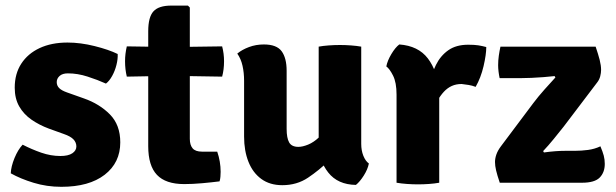

<svg xmlns="http://www.w3.org/2000/svg" viewBox="-20 -670 2260 704"><path d="M19.5 -34.5Q20.5 -59.5 33.2 -90.5Q46 -121.5 63 -139.5Q96 -122.5 131.2 -110.2Q166.5 -98 201.5 -98Q230.5 -98 245.2 -108Q260 -118 260 -133Q260 -147.5 249.5 -158.8Q239 -170 214.5 -178.5L159 -198.5Q124 -211.5 95.5 -231.2Q67 -251 50.5 -279.8Q34 -308.5 34 -348.5Q34 -399.5 58 -436.5Q82 -473.5 125.5 -493.8Q169 -514 227.5 -514Q275 -514 327 -501Q379 -488 411.5 -472Q412.5 -454 407 -432Q401.5 -410 391.2 -391.5Q381 -373 368.5 -363.5Q337.5 -377.5 301 -389.2Q264.5 -401 229 -401Q209 -401 198.5 -391.5Q188 -382 188 -369Q188 -356 197 -347Q206 -338 226 -331L288 -309Q345 -289 383 -250.5Q421 -212 421 -148Q421 -73.5 363.8 -29.2Q306.5 15 205 15Q151.5 15 103.2 0.2Q55 -14.5 19.5 -34.5Z M523.5 -555.5Q523.5 -607.5 542.8 -628.5Q562 -649.5 608 -649.5H669L676 -642.5V-161Q676 -138.5 686.2 -126.2Q696.5 -114 720.5 -114H776.5Q789 -77.5 789 -40Q789 -31.5 788.2 -22Q787.5 -12.5 785 -5Q757.5 -1.5 721.5 1.8Q685.5 5 655.5 5Q587.5 5 555.5 -28.8Q523.5 -62.5 523.5 -134ZM794.5 -500Q801.5 -473.5 801.5 -445.5Q801.5 -415 794.5 -389L608 -392L445 -389Q438.5 -415.5 438.5 -445.5Q438.5 -472.5 445 -500L612.5 -497.5Z M1304.5 -142.5Q1304.5 -118.5 1312.2 -99Q1320 -79.5 1332.5 -70.5Q1328.5 -49.5 1314 -26.5Q1299.5 -3.5 1285 8Q1218.5 7 1183.5 -37.5Q1148.5 -82 1148.5 -144.5V-499Q1164.5 -502 1185.5 -503.5Q1206.5 -505 1226.5 -505Q1246 -505 1266.8 -503.5Q1287.5 -502 1304.5 -499ZM875 -374Q875 -403.5 869.2 -429Q863.5 -454.5 850 -473.5Q867.5 -488 893 -497.5Q918.5 -507 947.5 -507Q994.5 -507 1012.8 -482Q1031 -457 1031 -410.5V-197.5Q1031 -164 1040.2 -147.8Q1049.5 -131.5 1074 -131.5Q1089.5 -131.5 1109.8 -139.8Q1130 -148 1150.2 -167Q1170.5 -186 1185.5 -217V-80.5Q1150.5 -46 1109.5 -18.5Q1068.5 9 1015 9Q969.5 9 938.2 -13.8Q907 -36.5 891 -76.8Q875 -117 875 -169Z M1763 -497.5Q1763 -470 1753 -427.2Q1743 -384.5 1724 -351.5Q1711 -356.5 1698.2 -358.5Q1685.5 -360.5 1672.5 -362Q1652.5 -362 1636.5 -354.8Q1620.5 -347.5 1607.5 -333.5Q1594.5 -319.5 1583 -299Q1571.5 -278.5 1561 -252L1543.5 -275.5Q1546 -317 1554 -357.8Q1562 -398.5 1578.5 -432Q1595 -465.5 1623.8 -485.8Q1652.5 -506 1696.5 -506Q1719.5 -506 1733.8 -503.8Q1748 -501.5 1763 -497.5ZM1396.5 -426.5Q1400.5 -447.5 1415 -471.8Q1429.5 -496 1444 -507Q1513.5 -502 1548.8 -455.8Q1584 -409.5 1590.5 -334.5V0Q1574 3 1553.5 4.5Q1533 6 1512.5 6Q1493 6 1472.2 4.5Q1451.5 3 1434 0V-323Q1434 -367.5 1421.2 -392.8Q1408.5 -418 1396.5 -426.5Z M1935.5 -292Q1953.5 -316 1976.5 -341.8Q1999.5 -367.5 2016.5 -386L2013.5 -391Q1995 -389 1973 -387.2Q1951 -385.5 1929.2 -384.5Q1907.5 -383.5 1889 -383.5H1812Q1809.5 -395 1808 -407.5Q1806.5 -420 1806.5 -431Q1806.5 -448.5 1809 -466Q1811.5 -483.5 1815 -499H2164Q2173.5 -471 2178.8 -450.5Q2184 -430 2184 -413.5Q2184 -403 2180.8 -390.2Q2177.5 -377.5 2169.5 -367.5L2047 -206Q2030 -184.5 2010.2 -160.2Q1990.5 -136 1971.5 -116L1974.5 -111Q1996 -114 2015.5 -115.5Q2035 -117 2053.5 -117H2088Q2111 -117 2135.8 -120.2Q2160.5 -123.5 2181.5 -133.5Q2190 -113.5 2193.8 -99.2Q2197.5 -85 2197.5 -69Q2197.5 -38 2179 -19Q2160.5 0 2114 0H1812.5Q1803 -28 1799 -45.2Q1795 -62.5 1795 -76Q1795 -89 1800 -103.5Q1805 -118 1817 -134Z"/></svg>

Font: Signika
Style: Bold
Weight: 700
Designer: Anna Giedry
Foundry: Anna Giedry
Version: Version 2.001